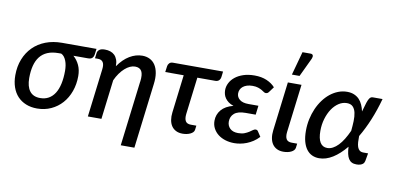

<svg xmlns="http://www.w3.org/2000/svg" viewBox="-82 -1009 2937 1435"><g transform="rotate(10 1386.5 -291.5)"><path d="M428.5 -428Q457 -403 473.8 -367Q490.5 -331 490.5 -284.5Q490.5 -222 471.2 -168.5Q452 -115 417.2 -76Q382.5 -37 334.2 -14.8Q286 7.5 228 7.5Q181.5 7.5 144 -7.8Q106.5 -23 80.2 -51Q54 -79 40 -119.2Q26 -159.5 26 -209.5Q26 -276.5 47.8 -331.5Q69.5 -386.5 109 -426Q148.5 -465.5 204.2 -487Q260 -508.5 328 -508.5H589.5L583.5 -463Q581.5 -448.5 571.5 -438.2Q561.5 -428 539.5 -428ZM386.5 -306Q386.5 -326.5 383.5 -345.8Q380.5 -365 374.2 -381.2Q368 -397.5 358.5 -409.8Q349 -422 336 -428H315.5Q267 -428 232.2 -413.2Q197.5 -398.5 175.2 -370Q153 -341.5 142.5 -300.5Q132 -259.5 132 -207Q132 -142.5 158.5 -108Q185 -73.5 237.5 -73.5Q274.5 -73.5 302.2 -89.2Q330 -105 348.8 -134.8Q367.5 -164.5 377 -207.8Q386.5 -251 386.5 -306Z M996.5 169.5H893L953.5 -324.5H954Q961 -379 947 -403.8Q933 -428.5 897 -428.5Q878 -428.5 858.2 -419.5Q838.5 -410.5 819.5 -393.5Q800.5 -376.5 783.5 -352.8Q766.5 -329 753 -299L716.5 0H613.5L658.5 -366.5Q663 -403 651.2 -420.2Q639.5 -437.5 612.5 -437.5H590.5L595.5 -478.5Q597.5 -493 610.5 -503.8Q623.5 -514.5 653 -514.5Q675.5 -514.5 694.2 -508.2Q713 -502 726.5 -488.8Q740 -475.5 747.5 -455Q755 -434.5 754.5 -406Q793.5 -462 840.2 -490Q887 -518 936.5 -518Q968.5 -518 993.8 -505.2Q1019 -492.5 1035 -467.8Q1051 -443 1057 -407Q1063 -371 1057 -324.5Z M1131.5 -472.5Q1133 -485.5 1142.8 -495.8Q1152.5 -506 1170 -506H1550.5L1545.5 -464.5Q1543 -447 1532.8 -437.2Q1522.5 -427.5 1505 -427.5H1369L1334.5 -146Q1330.5 -110 1341.5 -91.5Q1352.5 -73 1382.5 -73H1424L1420 -41Q1418.5 -30 1410.5 -21.8Q1402.5 -13.5 1390.2 -7.8Q1378 -2 1363 1Q1348 4 1332.5 4Q1303 4 1282 -6.8Q1261 -17.5 1248.2 -36.5Q1235.5 -55.5 1231 -82Q1226.5 -108.5 1230.5 -140L1265.5 -427.5H1125.5Z M1917 -418Q1910 -408 1904.2 -405.5Q1898.5 -403 1891.5 -403Q1884.5 -403 1876.8 -408.5Q1869 -414 1857.5 -420.8Q1846 -427.5 1829 -433.2Q1812 -439 1787 -439Q1763 -439 1745 -433.2Q1727 -427.5 1714.5 -417.5Q1702 -407.5 1695.8 -394Q1689.5 -380.5 1689.5 -365Q1689.5 -337 1712.2 -318.5Q1735 -300 1779 -300H1855L1846.5 -231H1770.5Q1712 -231 1684.8 -207.8Q1657.5 -184.5 1657.5 -145.5Q1657.5 -114 1679 -93.2Q1700.5 -72.5 1740.5 -72.5Q1769 -72.5 1788.5 -80.2Q1808 -88 1822 -97Q1836 -106 1846.2 -113.8Q1856.5 -121.5 1866.5 -121.5Q1878.5 -121.5 1884.5 -111.5L1909.5 -73.5Q1889 -51.5 1865.8 -36.2Q1842.5 -21 1818.2 -11.5Q1794 -2 1770.2 2.2Q1746.5 6.5 1725 6.5Q1689 6.5 1657.2 -3.2Q1625.5 -13 1602 -31.2Q1578.5 -49.5 1564.8 -75.2Q1551 -101 1551 -133Q1551 -180 1581 -215.8Q1611 -251.5 1671.5 -267Q1648 -274.5 1632.5 -286.2Q1617 -298 1607.2 -312Q1597.5 -326 1593.5 -341.5Q1589.5 -357 1589.5 -372Q1589.5 -400 1602.8 -426.2Q1616 -452.5 1641.5 -473Q1667 -493.5 1704 -505.8Q1741 -518 1788.5 -518Q1841.5 -518 1881.2 -500.8Q1921 -483.5 1945 -456Z M1992 0ZM2041.5 -510H2145L2100 -144Q2096 -108.5 2107 -90Q2118 -71.5 2148.5 -71.5H2189.5L2185.5 -39.5Q2184 -28.5 2176 -20Q2168 -11.5 2156 -5.8Q2144 0 2128.8 3Q2113.5 6 2098 6Q2068.5 6 2047.5 -4.8Q2026.5 -15.5 2013.8 -34.5Q2001 -53.5 1996.5 -80.2Q1992 -107 1996 -138.5ZM2061 -573 2110 -751.5H2171Q2185.5 -751.5 2189.5 -741.8Q2193.5 -732 2186.5 -715.5L2119 -573Z M2713.5 -32.5Q2712 -26 2708.8 -19.5Q2705.5 -13 2698.5 -7.8Q2691.5 -2.5 2680.2 1Q2669 4.5 2652 4.5Q2631 4.5 2616.5 -2.8Q2602 -10 2592.5 -25Q2583 -40 2578 -62.5Q2573 -85 2571.5 -115.5Q2523 -56.5 2471.8 -24.5Q2420.5 7.5 2369 7.5Q2339.5 7.5 2315.2 -3.8Q2291 -15 2273.5 -38.2Q2256 -61.5 2246.5 -96.2Q2237 -131 2237 -178.5Q2237 -224 2246.2 -266.8Q2255.5 -309.5 2272 -347.2Q2288.5 -385 2311.8 -416.5Q2335 -448 2363.2 -470.5Q2391.5 -493 2423.8 -505.5Q2456 -518 2491 -518Q2521.5 -518 2544.2 -508.2Q2567 -498.5 2583 -481.8Q2599 -465 2609.2 -442Q2619.5 -419 2625 -392.5L2629.5 -407.5Q2638.5 -441 2645.2 -461.2Q2652 -481.5 2658.5 -492.5Q2665 -503.5 2671.8 -507Q2678.5 -510.5 2687 -510.5H2760Q2736 -423 2704.5 -347Q2673 -271 2635.5 -208Q2635 -183 2636.2 -162Q2637.5 -141 2643 -125.2Q2648.5 -109.5 2659.2 -100.8Q2670 -92 2689 -92H2724ZM2416 -78.5Q2437.5 -78.5 2458.2 -89.5Q2479 -100.5 2498.5 -120.8Q2518 -141 2536 -170.2Q2554 -199.5 2570.5 -236Q2574.5 -274.5 2575.8 -310.2Q2577 -346 2571 -373.8Q2565 -401.5 2549.2 -418Q2533.5 -434.5 2503.5 -434.5Q2471 -434.5 2442 -415.5Q2413 -396.5 2391.2 -364Q2369.5 -331.5 2356.5 -288Q2343.5 -244.5 2343.5 -195.5Q2343.5 -137.5 2361.8 -108Q2380 -78.5 2416 -78.5Z"/></g></svg>

Font: Lato Semibold
Style: Italic
Weight: 600
Italic angle: -7°
Designer: Lukasz Dziedzic
Foundry: tyPoland Lukasz Dziedzic
Version: Version 2.006; 2014-01-15